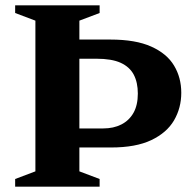

<svg xmlns="http://www.w3.org/2000/svg" viewBox="-20 -696 728 716"><path d="M494 -347Q494 -388.5 478.8 -417.5Q463.5 -446.5 430 -461.8Q396.5 -477 340 -477H182.5L176 -548.5H391.5Q486 -548.5 544.2 -522.2Q602.5 -496 629.2 -451.2Q656 -406.5 656 -350Q656 -293.5 629 -247.2Q602 -201 544.2 -173.5Q486.5 -146 394 -146H174L182.5 -217H364.5Q403.5 -217 432.5 -231.8Q461.5 -246.5 477.8 -275.2Q494 -304 494 -347ZM351.5 -28.5V0H36.5V-28.5L112 -57V-619L36.5 -647.5V-676H351.5V-647.5L276 -619V-57Z"/></svg>

Font: Newsreader 16pt 16pt
Style: Bold
Weight: 700
Version: Version 1.003